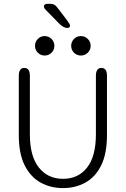

<svg xmlns="http://www.w3.org/2000/svg" viewBox="-20 -975 659 1006"><path d="M310 10.5Q245.5 10.5 193 -18.2Q140.5 -47 109.5 -108.2Q78.5 -169.5 78.5 -267.5V-578Q78.5 -619 107.5 -619Q136.5 -619 136.5 -578V-271Q136.5 -156 183.8 -97Q231 -38 310 -38Q390 -38 436.2 -97Q482.5 -156 482.5 -271V-578Q482.5 -619 511.5 -619Q540.5 -619 540.5 -578V-267.5Q540.5 -169.5 510 -108.2Q479.5 -47 427.2 -18.2Q375 10.5 310 10.5ZM214 -684Q193 -684 178.2 -698.8Q163.5 -713.5 163.5 -735Q163.5 -756 178.2 -771Q193 -786 214 -786Q235 -786 250 -771Q265 -756 265 -735Q265 -713.5 250 -698.8Q235 -684 214 -684ZM404 -684Q382.5 -684 367.8 -698.8Q353 -713.5 353 -735Q353 -756 367.8 -771Q382.5 -786 404 -786Q425 -786 440 -771Q455 -756 455 -735Q455 -713.5 440 -698.8Q425 -684 404 -684ZM333.5 -828.5Q323 -828.5 312.2 -834.2Q301.5 -840 290 -851.5L221.5 -921.5Q210 -932.5 210 -941.5Q210 -948.5 215.8 -951.8Q221.5 -955 230 -955H241Q257 -955 265.2 -950Q273.5 -945 283 -932L332 -868Q347 -848 347 -839.5Q347 -834 342.5 -831.2Q338 -828.5 333.5 -828.5Z"/></svg>

Font: Sono ExtraLight Monospace Light
Style: Regular
Weight: 300
Version: Version 2.112